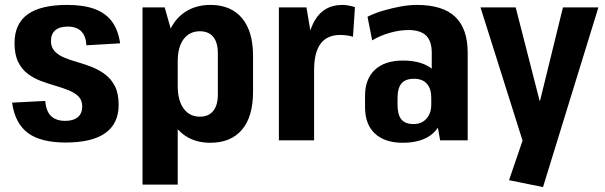

<svg xmlns="http://www.w3.org/2000/svg" viewBox="-20 -570 2457 780"><path d="M247 9Q145 9 93 -30Q41 -69 29 -153L164 -160Q167 -118 187.5 -98.5Q208 -79 245 -79Q278 -79 296 -94Q314 -109 314 -137Q314 -163 299 -178Q284 -193 259.5 -203Q235 -213 205.5 -221.5Q176 -230 146.5 -241Q117 -252 92.5 -270.5Q68 -289 53.5 -319Q39 -349 39 -395Q39 -473 92 -511.5Q145 -550 253 -550Q320 -550 364.5 -533.5Q409 -517 434.5 -483Q460 -449 468 -394L331 -386Q329 -424 310 -443Q291 -462 255 -462Q222 -462 204.5 -447Q187 -432 187 -403Q187 -378 202 -362Q217 -346 241 -336Q265 -326 295 -317.5Q325 -309 354 -297.5Q383 -286 407.5 -267.5Q432 -249 447 -219.5Q462 -190 462 -144Q462 -68 408 -29.5Q354 9 247 9Z M834 10Q775 10 732.5 -18.5Q690 -47 667.5 -100.5Q645 -154 644 -227V-315Q645 -389 667.5 -441.5Q690 -494 733 -522Q776 -550 835 -550Q918 -550 963 -496.5Q1008 -443 1008 -343V-197Q1008 -96 963 -43Q918 10 834 10ZM559 -540H649L702 -353V180H559ZM792 -96Q827 -96 846 -119Q865 -142 865 -186V-353Q865 -398 846 -420.5Q827 -443 792 -443Q750 -443 726 -411Q702 -379 702 -321V-220Q702 -162 726 -129Q750 -96 792 -96Z M1113 -540H1225L1256 -356V0H1113ZM1223 -312Q1223 -428 1260 -489Q1297 -550 1370 -550Q1383 -550 1396.5 -547.5Q1410 -545 1422 -541L1414 -421Q1389 -428 1362 -428Q1309 -428 1282.5 -392.5Q1256 -357 1256 -285Z M1734 -192V-356Q1734 -403 1711 -425.5Q1688 -448 1639 -448Q1603 -448 1563 -436.5Q1523 -425 1492 -406L1473 -502Q1503 -517 1537.5 -527Q1572 -537 1607 -543.5Q1642 -550 1673 -550Q1779 -550 1829.5 -501.5Q1880 -453 1880 -356V0H1768ZM1616 10Q1543 10 1503 -27.5Q1463 -65 1463 -134V-181Q1463 -249 1503 -286.5Q1543 -324 1617 -324Q1696 -324 1738.5 -287.5Q1781 -251 1781 -182V-135Q1781 -65 1738 -27.5Q1695 10 1616 10ZM1660 -66Q1693 -66 1712.5 -88Q1732 -110 1732 -145V-173Q1732 -210 1714 -230Q1696 -250 1662 -250Q1627 -250 1611 -231Q1595 -212 1595 -171V-144Q1595 -104 1610.5 -85Q1626 -66 1660 -66Z M2048 162 2120 -49 2111 27 1932 -540H2075L2172 -161H2174L2267 -540H2411L2186 190Z"/></svg>

Font: Pathway Extreme Condensed
Style: Bold
Weight: 700
Width: 3
Version: Version 1.001;gftools[0.9.26]